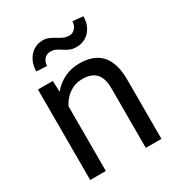

<svg xmlns="http://www.w3.org/2000/svg" viewBox="-175 -856 903 971"><g transform="rotate(-30 276.0 -370.0)"><path d="M68.4 0ZM484.4 -346.2V0H393.1V-347.2Q393.1 -407.7 366.9 -435.1Q340.8 -462.4 288.1 -462.4Q246.1 -462.4 212.6 -439.5Q179.2 -416.5 159.7 -377.9V0H68.4V-528.3H154.8L157.7 -463.4Q186.5 -499 226.6 -518.6Q266.6 -538.1 314.9 -538.1Q484.4 -538.1 484.4 -346.2ZM347.2 -616.7Q324.2 -616.7 308.6 -623Q293 -629.4 274.9 -641.6Q259.3 -652.3 246.6 -657.7Q233.9 -663.1 216.8 -663.1Q195.8 -663.1 181.9 -647.2Q168 -631.3 168 -608.4L106.9 -611.8Q106.9 -646.5 120.8 -673.8Q134.8 -701.2 158.7 -716.6Q182.6 -731.9 211.9 -731.9Q230.5 -731.9 245.1 -726.1Q259.8 -720.2 280.3 -708Q298.8 -696.3 312.5 -690.7Q326.2 -685.1 342.8 -685.1Q363.3 -685.1 377.4 -700.9Q391.6 -716.8 391.6 -740.2L452.6 -734.4Q452.6 -699.7 438.7 -672.9Q424.8 -646 400.6 -631.3Q376.5 -616.7 347.2 -616.7Z"/></g></svg>

Font: Heebo
Style: Regular
Weight: 400
Designer: Oded Ezer
Foundry: Meir Sadan
Version: Version 2.001; ttfautohint (v1.5.14-ce02) -l 8 -r 50 -G 200 